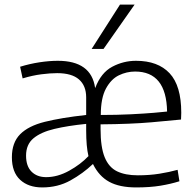

<svg xmlns="http://www.w3.org/2000/svg" viewBox="-20 -810 849 840"><path d="M165 10Q104 10 68 -23.5Q32 -57 32 -122Q32 -186 68 -222.5Q104 -259 176 -277Q248 -295 357 -307V-384Q357 -435 325.5 -462.5Q294 -490 230 -490Q200 -490 161 -485Q122 -480 79 -467L68 -518Q110 -531 153 -537.5Q196 -544 233 -544Q379 -544 396 -426H397Q422 -492 471 -518Q520 -544 575 -544Q671 -544 722 -489.5Q773 -435 773 -317Q773 -308 772.5 -300.5Q772 -293 772 -287Q734 -283 643 -275Q552 -267 420 -266Q420 -263 420 -256.5Q420 -250 420 -245Q420 -166 438 -122Q456 -78 492 -60.5Q528 -43 583 -43Q634 -43 677.5 -50Q721 -57 757 -67L765 -17Q727 -5 681.5 2.5Q636 10 576 10Q503 10 458 -14.5Q413 -39 387 -92H386Q343 -51 288 -20.5Q233 10 165 10ZM421 -307Q492 -307 552 -310Q612 -313 653 -316.5Q694 -320 711 -322Q708 -497 571 -497Q534 -497 500 -480.5Q466 -464 443.5 -422.5Q421 -381 421 -307ZM182 -35Q232 -35 282.5 -63Q333 -91 367 -127Q357 -169 357 -239V-268Q277 -260 218 -246Q159 -232 126.5 -205Q94 -178 94 -129Q94 -83 118 -59Q142 -35 182 -35ZM381 -596 505 -790H569L433 -596Z"/></svg>

Font: Georama Light
Style: Regular
Weight: 300
Designer: Jean-Baptiste Levee
Foundry: Production Type
Version: Version 1.000